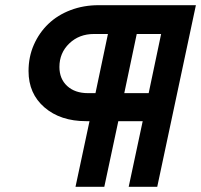

<svg xmlns="http://www.w3.org/2000/svg" viewBox="-20 -720 775 740"><path d="M271 0 325 -253H312Q213 -253 151.5 -306Q90 -359 90 -446Q90 -501 110.5 -547.5Q131 -594 166.5 -628Q202 -662 252 -681Q302 -700 360 -700H735L586 0H476L530 -253H436L382 0ZM553 -361 601 -589H507L459 -361ZM319 -361H348L396 -589H342Q285 -589 247 -552.5Q209 -516 209 -462Q209 -416 239 -388.5Q269 -361 319 -361Z"/></svg>

Font: Red Hat Display
Style: Bold Italic
Weight: 700
Italic angle: -12°
Designer: Pentagram / MCKL
Foundry: Pentagram / MCKL
Version: Version 1.003; Red Hat Display Bold Italic